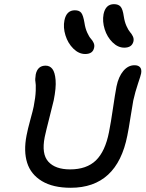

<svg xmlns="http://www.w3.org/2000/svg" viewBox="-20 -891 696 918"><path d="M574.2 -663.1Q543.9 -663.1 518.1 -688.5Q492.2 -713.9 480.5 -751.2Q468.8 -788.6 475.1 -823.2Q484.9 -871.1 524.9 -871.1Q545.9 -871.1 556.4 -859.4Q566.9 -847.7 571.8 -813Q575.7 -786.6 584.7 -766.6Q593.8 -746.6 601.8 -737.5Q609.9 -728.5 615.2 -717.3Q620.6 -706.1 618.2 -693.8Q611.3 -663.1 574.2 -663.1ZM387.2 -632.8Q356.9 -632.8 330.8 -658.4Q304.7 -684.1 293 -721.9Q281.2 -759.8 288.1 -793.9Q297.9 -841.8 337.9 -841.8Q358.9 -841.8 368.4 -829.8Q377.9 -817.9 383.8 -782.2Q387.7 -755.4 397 -735.1Q406.2 -714.8 414.6 -705.8Q422.9 -696.8 427.7 -686Q432.6 -675.3 430.2 -664.1Q424.8 -632.8 387.2 -632.8ZM317.9 6.8Q233.4 6.8 180.4 -25.1Q127.4 -57.1 109.9 -112.5Q92.3 -168 106.9 -243.2Q112.3 -272 125.2 -319.1Q138.2 -366.2 141.1 -381.8Q149.9 -426.3 150.9 -458Q151.9 -489.7 149.4 -500Q147 -510.3 150.9 -535.2Q159.7 -577.1 198.2 -577.1Q218.3 -577.1 230.5 -561.3Q242.7 -545.4 245.8 -508.5Q249 -471.7 236.8 -411.1Q231.9 -389.6 216.1 -327.9Q200.2 -266.1 193.8 -235.8Q177.7 -154.8 211.2 -117.9Q244.6 -81.1 314.9 -81.1Q394 -81.1 438.5 -124Q482.9 -167 501 -258.8Q510.3 -305.2 520 -372.3Q529.8 -439.5 537.1 -478Q546.9 -524.9 569.8 -552Q592.8 -579.1 623 -579.1Q641.1 -579.1 649.7 -569.3Q658.2 -559.6 654.8 -540Q652.8 -529.3 639.6 -490.7Q626.5 -452.1 617.2 -410.2Q612.8 -387.7 604 -330.6Q595.2 -273.4 588.9 -243.2Q540 6.8 317.9 6.8Z"/></svg>

Font: Shantell Sans Irregular Bouncy
Style: Italic
Weight: 400
Italic angle: -11.31°
Designer: Stephen Nixon, Anya Danilova, Shantell Martin
Foundry: Arrow Type
Version: Version 1.006;[9816181b4]